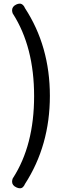

<svg xmlns="http://www.w3.org/2000/svg" viewBox="-20 -805 378 1047"><path d="M116.2 198.2Q112.3 208 105.5 214.8Q98.6 221.7 88.9 221.7Q79.1 221.7 69.3 216.8Q45.9 206.1 45.9 185.5Q45.9 176.8 49.8 167Q50.8 167 50.8 166Q166 -12.7 166 -280.8Q166 -548.8 50.8 -729.5Q50.8 -730.5 49.8 -730.5Q45.9 -740.2 45.9 -749Q45.9 -769.5 68.4 -780.3Q78.1 -785.2 87.9 -785.2Q97.7 -785.2 106.4 -776.4Q112.3 -770.5 116.2 -760.7Q252 -552.7 252 -282.2Q252 -11.7 116.2 198.2Z"/></svg>

Font: TaiwanPearl
Style: Regular
Weight: 400
Version: Version 2.102